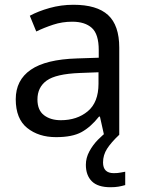

<svg xmlns="http://www.w3.org/2000/svg" viewBox="-20 -565 601 805"><path d="M288 -545Q386 -545 433 -502Q480 -459 480 -365V0H416L399 -76H395Q360 -32 321.5 -11Q283 10 215 10Q142 10 94 -28.5Q46 -67 46 -149Q46 -229 109 -272.5Q172 -316 303 -320L394 -323V-355Q394 -422 365 -448Q336 -474 283 -474Q241 -474 203 -461.5Q165 -449 132 -433L105 -499Q140 -518 188 -531.5Q236 -545 288 -545ZM314 -259Q214 -255 175.5 -227Q137 -199 137 -148Q137 -103 164.5 -82Q192 -61 235 -61Q303 -61 348 -98.5Q393 -136 393 -214V-262ZM412 116Q412 161 457 161Q474 161 485.5 158.5Q497 156 505 155V211Q491 215 477 217.5Q463 220 443 220Q390 220 365 195Q340 170 340 126Q340 97 354.5 70Q369 43 390.5 21Q412 -1 432 -15L480 0Q446 32 429 58.5Q412 85 412 116Z"/></svg>

Font: Noto Sans PhagsPa
Style: Regular
Weight: 400
Designer: Monotype Design Team
Foundry: Monotype Imaging Inc.
Version: Version 2.004; ttfautohint (v1.8.4.7-5d5b)